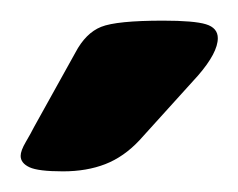

<svg xmlns="http://www.w3.org/2000/svg" viewBox="-20 -738 231 186"><path d="M0 -587Q0 -592 5 -600.5Q10 -609 13 -615L53 -687Q63 -706 78 -712Q93 -718 138 -718Q168 -718 179.5 -714.5Q191 -711 191 -701Q191 -687 172 -665L115 -602Q100 -586 82 -579Q64 -572 41 -572Q17 -572 8.5 -576Q0 -580 0 -587Z"/></svg>

Font: Asap-Bold
Style: Bold
Weight: 700
Designer: Pablo Cosgaya
Foundry: Omnibus-Type
Version: Version 2.000; ttfautohint (v1.8)